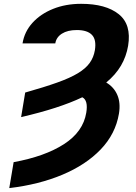

<svg xmlns="http://www.w3.org/2000/svg" viewBox="-20 -757 701 990"><path d="M88.9 -153.3 109.9 -279.8Q208.5 -307.6 274.9 -331.3Q341.3 -355 381.6 -379.4Q421.9 -403.8 442.4 -432.4Q462.9 -460.9 469.2 -498Q478 -552.2 454.1 -577.1Q430.2 -602.1 376 -602.1Q328.6 -602.1 299.3 -583.5Q270 -564.9 265.1 -533.2H96.2Q106 -593.8 147.7 -639.6Q189.5 -685.5 254.2 -711.4Q318.8 -737.3 398.4 -737.3Q525.4 -737.3 592 -684.1Q658.7 -630.9 640.6 -521Q631.3 -465.8 603.8 -418.7Q576.2 -371.6 527.8 -331.5Q567.4 -308.1 585 -267.3Q602.5 -226.6 593.3 -170.9Q575.7 -66.4 499.5 13.2Q423.3 92.8 302 143.8Q180.7 194.8 27.8 212.9L50.3 79.1Q211.4 49.8 310.1 -13.9Q408.7 -77.6 424.8 -175.8Q435.5 -239.7 404.3 -255.4Q284.2 -198.2 88.9 -153.3Z"/></svg>

Font: Inter Display ExtraBold
Style: Italic
Weight: 800
Italic angle: -9.39999°
Designer: Rasmus Andersson
Foundry: rsms
Version: Version 4.000;git-a52131595